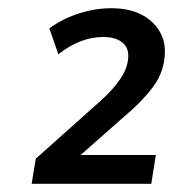

<svg xmlns="http://www.w3.org/2000/svg" viewBox="-20 -729 421 467"><path d="M57 -282 67 -343 225 -484Q255 -511 273 -537.5Q291 -564 292 -591Q293 -614 276.5 -626.5Q260 -639 231 -639Q202 -639 174.5 -628Q147 -617 122 -597L100 -660Q122 -676 146 -686.5Q170 -697 196.5 -703Q223 -709 251 -709Q293 -709 322 -694.5Q351 -680 366.5 -655.5Q382 -631 381 -601Q380 -555 352.5 -518Q325 -481 277 -441L149 -328L148 -352H359L348 -282Z"/></svg>

Font: Nunito Sans 12pt SemiBold
Style: Italic
Weight: 600
Italic angle: -9°
Designer: Vernon Adams
Foundry: Vernon Adams
Version: Version 3.101;gftools[0.9.27]